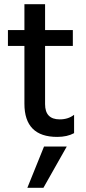

<svg xmlns="http://www.w3.org/2000/svg" viewBox="-20 -651 414 920"><path d="M188 249H111L191 51H300ZM254 5Q97 5 97 -154V-431H18V-507H97V-631H196V-507H329V-431H196V-152Q196 -79 266 -79Q307 -79 335 -101V-13Q302 5 254 5Z"/></svg>

Font: Hind Jalandhar Medium
Style: Regular
Weight: 500
Designer: Namrata Goyal
Foundry: Indian Type Foundry
Version: Version 0.702;PS 1.0;hotconv 1.0.81;makeotf.lib2.5.63406